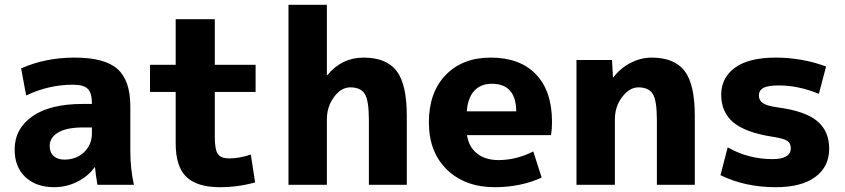

<svg xmlns="http://www.w3.org/2000/svg" viewBox="-20 -770 3521 800"><path d="M291 -530Q416 -530 469.5 -482.5Q523 -435 523 -327V-140Q523 -68 538 0H386Q378 -45 376 -73H374Q347 -35 301.5 -12.5Q256 10 206 10Q131 10 86 -32Q41 -74 41 -147Q41 -233 114.5 -285Q188 -337 326 -337H363V-339Q363 -383 345.5 -400Q328 -417 284 -417Q182 -417 89 -372L68 -485Q169 -530 291 -530ZM187 -162Q187 -135 203.5 -120Q220 -105 248 -105Q298 -105 330.5 -136Q363 -167 363 -215V-239H326Q258 -239 222.5 -218Q187 -197 187 -162Z M875 -500H1045V-387H875V-200Q875 -146 888 -128Q901 -110 935 -110Q978 -110 1025 -126L1043 -10Q972 10 897 10Q801 10 756.5 -33Q712 -76 712 -173V-387H605V-500H712V-690H875Z M1182 -750H1342V-457H1344Q1404 -530 1495 -530Q1589 -530 1632 -475Q1675 -420 1675 -287V0H1517V-270Q1517 -351 1500 -378.5Q1483 -406 1440 -406Q1401 -406 1371.5 -365.5Q1342 -325 1342 -273V0H1182Z M1925 -306H2131Q2130 -421 2029 -421Q1983 -421 1956 -391.5Q1929 -362 1925 -306ZM1926 -207Q1933 -158 1967.5 -130.5Q2002 -103 2057 -103Q2131 -103 2202 -139L2237 -30Q2148 10 2042 10Q1918 10 1842.5 -63Q1767 -136 1767 -260Q1767 -385 1837 -457.5Q1907 -530 2025 -530Q2146 -530 2213 -460.5Q2280 -391 2280 -262Q2280 -231 2276 -207Z M2382 -520H2530L2534 -448H2536Q2565 -486 2607.5 -508Q2650 -530 2695 -530Q2789 -530 2832 -475Q2875 -420 2875 -287V0H2717V-270Q2717 -351 2700 -378.5Q2683 -406 2640 -406Q2603 -406 2572.5 -366Q2542 -326 2542 -273V0H2382Z M3392 -379Q3307 -414 3225 -414Q3179 -414 3160.5 -403.5Q3142 -393 3142 -372Q3142 -352 3158.5 -340.5Q3175 -329 3217 -323Q3334 -308 3384.5 -266Q3435 -224 3435 -150Q3435 -76 3377.5 -33Q3320 10 3212 10Q3085 10 2982 -40L3012 -156Q3098 -107 3199 -107Q3275 -107 3275 -153Q3275 -173 3260.5 -183Q3246 -193 3200 -200Q3085 -218 3035 -260.5Q2985 -303 2985 -375Q2985 -446 3042.5 -488Q3100 -530 3212 -530Q3321 -530 3422 -493Z"/></svg>

Font: Mplus 1p ExtraBold
Style: Regular
Weight: 800
Version: Version 1.061